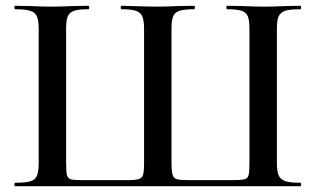

<svg xmlns="http://www.w3.org/2000/svg" viewBox="-20 -645 1094 665"><path d="M32 -12Q68 -12 85 -17Q102 -22 108 -36.5Q114 -51 114 -81V-544Q114 -574 108 -588Q102 -602 85 -607.5Q68 -613 32 -613Q30 -613 30 -619Q30 -625 32 -625L85 -624Q129 -622 156 -622Q186 -622 234 -624L286 -625Q289 -625 289 -619Q289 -613 286 -613Q252 -613 236 -607.5Q220 -602 214.5 -588Q209 -574 209 -544V-83Q209 -49 212 -38Q215 -27 225.5 -24Q236 -21 268 -21H414Q447 -21 459.5 -24.5Q472 -28 475.5 -39.5Q479 -51 479 -83V-544Q479 -574 473 -588Q467 -602 451 -607.5Q435 -613 401 -613Q398 -613 398 -619Q398 -625 401 -625Q497 -622 527 -622Q553 -622 599 -624L652 -625Q655 -625 655 -619Q655 -613 652 -613Q618 -613 601.5 -607.5Q585 -602 579.5 -588Q574 -574 574 -544V-82Q574 -51 578 -39Q582 -27 594 -24Q606 -21 638 -21H780Q815 -21 826.5 -24Q838 -27 841 -38Q844 -49 844 -83V-544Q844 -574 838.5 -588Q833 -602 817 -607.5Q801 -613 767 -613Q764 -613 764 -619Q764 -625 767 -625L820 -624Q866 -622 897 -622Q923 -622 969 -624L1020 -625Q1023 -625 1023 -619Q1023 -613 1020 -613Q984 -613 967.5 -607.5Q951 -602 945 -588Q939 -574 939 -544V-81Q939 -51 945.5 -37Q952 -23 968.5 -17.5Q985 -12 1020 -12Q1023 -12 1023 -6Q1023 0 1020 0H32Q30 0 30 -6Q30 -12 32 -12Z"/></svg>

Font: Cormorant Unicase SemiBold
Style: Regular
Weight: 600
Designer: Christian Thalmann (Catharsis Fonts)
Foundry: Catharsis Fonts
Version: Version 4.000